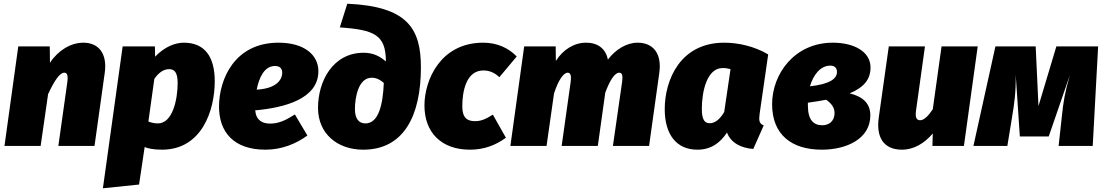

<svg xmlns="http://www.w3.org/2000/svg" viewBox="-20 -783 5929 1030"><path d="M427 -554C359 -554 290 -511 248 -446L247 -534H78L4 0H198L238 -278C273 -353 301 -393 325 -393C338 -393 347 -383 341 -341L293 0H487L542 -393C556 -495 510 -554 427 -554Z M532 227 726 207 756 6C771 12 799 20 849 20C1063 20 1132 -191 1132 -347C1132 -478 1079 -554 966 -554C922 -554 865 -534 812 -479L811 -534H638ZM827 -121C806 -121 789 -126 776 -131L808 -360C833 -396 860 -412 887 -412C912 -412 933 -400 933 -338C933 -249 906 -121 827 -121Z M1688 -401C1688 -488 1613 -554 1474 -554C1237 -554 1155 -356 1155 -211C1155 -75 1233 20 1404 20C1494 20 1570 -13 1629 -56L1562 -169C1512 -137 1474 -120 1430 -120C1387 -120 1354 -137 1349 -191C1505 -205 1688 -252 1688 -401ZM1357 -302C1370 -367 1398 -429 1455 -429C1484 -429 1494 -413 1494 -392C1494 -368 1478 -309 1357 -302Z M1928 20C2146 20 2238 -161 2238 -422C2238 -629 2167 -749 1843 -763L1803 -636C1990 -623 2049 -595 2050 -456V-453C2020 -480 1983 -500 1931 -500C1766 -500 1686 -348 1686 -204C1686 -65 1791 20 1928 20ZM1940 -121C1905 -121 1884 -146 1884 -198C1884 -256 1901 -366 1974 -366C2001 -366 2021 -354 2039 -338C2034 -226 2013 -121 1940 -121Z M2572 -554C2344 -554 2257 -355 2257 -217C2257 -74 2346 20 2501 20C2579 20 2640 -5 2694 -44L2624 -168C2587 -145 2562 -133 2529 -133C2489 -133 2460 -148 2460 -212C2460 -291 2480 -405 2573 -405C2603 -405 2631 -395 2659 -369L2752 -480C2707 -527 2645 -554 2572 -554Z M3400 -554C3342 -554 3282 -518 3241 -463C3230 -521 3188 -554 3124 -554C3061 -554 3001 -518 2962 -456L2961 -534H2792L2718 0H2912L2952 -281C2975 -354 3004 -393 3025 -393C3038 -393 3047 -383 3041 -341L2993 0H3187L3227 -286C3253 -356 3279 -393 3302 -393C3315 -393 3323 -383 3317 -341L3268 0H3462L3517 -393C3531 -495 3485 -554 3400 -554Z M3865 -554C3629 -554 3546 -354 3546 -197C3546 -64 3607 20 3721 20C3797 20 3845 -19 3880 -72C3901 -15 3959 12 4021 16L4077 -110C4051 -121 4051 -138 4055 -172L4101 -491C4027 -535 3940 -554 3865 -554ZM3857 -418C3873 -418 3884 -416 3899 -412L3865 -182C3841 -141 3814 -122 3788 -122C3766 -122 3745 -132 3745 -198C3745 -292 3772 -418 3857 -418Z M4448 -554C4241 -554 4122 -385 4122 -224C4122 -61 4226 20 4389 20C4518 20 4649 -36 4649 -164C4649 -237 4597 -268 4538 -282C4616 -315 4650 -358 4650 -421C4650 -507 4560 -554 4448 -554ZM4434 -431C4460 -431 4470 -416 4470 -397C4470 -357 4424 -331 4325 -320C4343 -382 4382 -431 4434 -431ZM4412 -248C4439 -229 4457 -207 4457 -177C4457 -130 4424 -111 4392 -111C4346 -111 4314 -137 4314 -217V-232C4350 -237 4382 -242 4412 -248Z M4819 20C4883 20 4940 -15 4984 -67L4982 0H5151L5225 -534H5031L4984 -197C4962 -163 4937 -138 4917 -138C4900 -138 4888 -147 4894 -189L4942 -534H4748L4694 -151C4680 -49 4718 20 4819 20Z M5871 -534H5647L5551 -214L5536 -534H5320L5202 0H5384L5409 -153C5422 -229 5430 -290 5429 -381L5451 -51H5606L5719 -379C5692 -284 5685 -241 5676 -155L5659 0H5842Z"/></svg>

Font: Fira Sans Heavy
Style: Italic
Weight: 900
Italic angle: -8°
Designer: bBox Type GmbH & Carrois Corporate GbR & Edenspiekermann AG
Foundry: bBox Type GmbH & Carrois Corporate GbR & Edenspiekermann AG
Version: Version 4.301;PS 004.301;hotconv 1.0.88;makeotf.lib2.5.64775